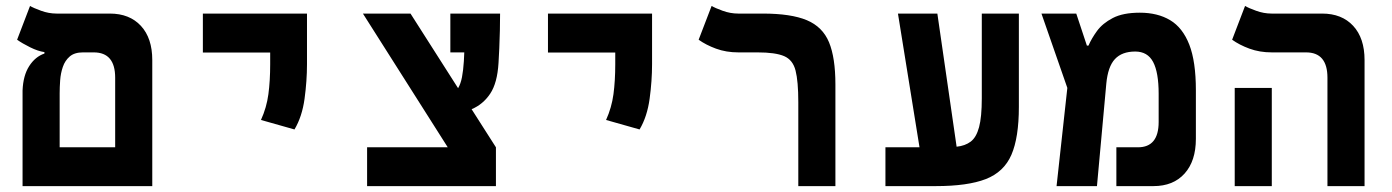

<svg xmlns="http://www.w3.org/2000/svg" viewBox="-20 -632 4728 652"><path d="M56.6 0V-324.7Q58.6 -375.5 79.1 -407.5Q99.6 -439.5 130.9 -450.2V-455.1Q109.4 -458 82.3 -471.4Q55.2 -484.9 38.1 -497.1L82 -611.8Q93.3 -605 119.4 -595.5Q145.5 -585.9 172.4 -585.9H353Q419.9 -585.9 458.5 -544.2Q497.1 -502.4 497.1 -428.2V0ZM261.7 -454.1Q232.9 -454.1 216.8 -440.2Q200.7 -426.3 193.4 -404.8Q186 -383.3 184.3 -359.4Q182.6 -335.4 182.6 -315.4V-131.8H371.1V-368.2Q371.1 -454.1 298.3 -454.1Z M980 -192.4 866.2 -224.6Q885.3 -266.6 891.4 -312Q897.5 -357.4 897.5 -414.1V-453.6H668.9V-585.9H1022.5V-414.1Q1022.5 -357.4 1014.2 -296.6Q1005.9 -235.8 980 -192.4Z M1226.6 0V-131.8H1500.5L1212.4 -585.9H1374L1535.6 -332.5Q1544.4 -347.2 1548.8 -369.9Q1553.2 -392.6 1555.2 -424.3Q1556.2 -438.5 1556.6 -454.1H1509.3V-585.9H1678.2Q1678.2 -560.1 1677.5 -528.8Q1676.8 -497.6 1675.5 -468.3Q1674.3 -439 1672.9 -418.5Q1668.9 -350.1 1644.5 -313.7Q1620.1 -277.3 1581.5 -261.2L1664.1 -131.8V0Z M2151.9 -192.4 2038.1 -224.6Q2057.1 -266.6 2063.2 -312Q2069.3 -357.4 2069.3 -414.1V-453.6H1840.8V-585.9H2194.3V-414.1Q2194.3 -357.4 2186 -296.6Q2177.7 -235.8 2151.9 -192.4Z M2816.9 -345.2V0H2690.9V-285.2Q2690.9 -356 2681.6 -392.3Q2672.4 -428.7 2642.8 -441.4Q2613.3 -454.1 2552.2 -454.1H2487.3Q2445.8 -454.1 2411.4 -466.8Q2377 -479.5 2352.5 -497.1L2396.5 -611.8Q2407.7 -605 2433.8 -595.5Q2460 -585.9 2486.8 -585.9H2570.3Q2666 -585.9 2719.7 -563.5Q2773.4 -541 2795.2 -488.5Q2816.9 -436 2816.9 -345.2Z M2986.8 0V-131.8H3102.5L3029.3 -585.9H3163.1L3228.5 -133.8Q3257.3 -136.7 3276.4 -151.1Q3295.4 -165.5 3304.7 -200Q3314 -234.4 3314 -297.9V-585.9H3439.9V-269Q3439.9 -165 3414.6 -106.4Q3389.2 -47.9 3327.6 -23.9Q3266.1 0 3157.7 0Z M3567.9 0 3604.5 -333.5 3516.6 -585.9H3634.8L3670.9 -477.1H3676.3Q3686.5 -501 3705.3 -526.9Q3724.1 -552.7 3758.8 -570.8Q3793.5 -588.9 3850.6 -588.9Q3911.1 -588.9 3953.6 -563.5Q3996.1 -538.1 4018.6 -480.5Q4041 -422.9 4041 -325.7V-160.6Q4041 -85.4 4002.7 -42.7Q3964.4 0 3897 0H3771V-131.8H3844.2Q3914.6 -131.8 3914.6 -217.8V-313.5Q3914.6 -386.2 3895.8 -421.6Q3877 -457 3835 -457Q3790 -457 3766.1 -431.4Q3742.2 -405.8 3736.8 -347.7L3705.1 0Z M4487.8 0V-368.2Q4487.8 -454.1 4415 -454.1H4298.8Q4257.3 -454.1 4222.9 -466.8Q4188.5 -479.5 4164.1 -497.1L4208 -611.8Q4219.2 -605 4245.4 -595.5Q4271.5 -585.9 4298.3 -585.9H4469.7Q4536.6 -585.9 4575.2 -544.2Q4613.8 -502.4 4613.8 -428.2V0ZM4172.9 0V-333.5H4298.8V0Z"/></svg>

Font: CaskaydiaMono NF
Style: Bold
Weight: 700
Designer: Aaron Bell
Foundry: Saja Typeworks
Version: Version 2111.001; ttfautohint (v1.8.4);Nerd Fonts 3.1.1